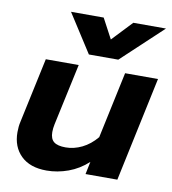

<svg xmlns="http://www.w3.org/2000/svg" viewBox="-82 -782 778 868"><g transform="rotate(10 307.5 -348.0)"><path d="M174 -711H324L373 -619L460 -711H610L422 -535H287ZM30 -133Q30 -160 35 -181L99 -480H250L189 -197Q185 -178 185 -161Q185 -130 202 -116.5Q219 -103 256 -103Q294 -103 331 -121Q368 -139 398 -175L463 -480H614L512 0H366L378 -58Q338 -21 288.5 -3Q239 15 189 15Q113 15 71.5 -25.5Q30 -66 30 -133Z"/></g></svg>

Font: Prompt Semibold
Style: Italic
Weight: 600
Italic angle: -12°
Designer: Katatrad Team
Foundry: CadsonDemak
Version: Version 1.000